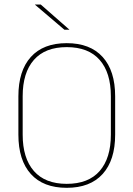

<svg xmlns="http://www.w3.org/2000/svg" viewBox="-20 -844 606 872"><path d="M283 9Q176.5 9 120 -53.8Q63.5 -116.5 63.5 -232.5V-406.5Q63.5 -522.5 120 -585.2Q176.5 -648 283 -648Q389.5 -648 446.2 -585.2Q503 -522.5 503 -406.5V-232.5Q503 -116.5 446.2 -53.8Q389.5 9 283 9ZM283 -9Q381.5 -9 432.5 -67.2Q483.5 -125.5 483.5 -232.5V-407Q483.5 -514 432.5 -572Q381.5 -630 283 -630Q185 -630 134 -572Q83 -514 83 -407V-232.5Q83 -125.5 134 -67.2Q185 -9 283 -9ZM165 -823.5 295 -709.5V-709H272.5L139 -822.5V-823.5Z"/></svg>

Font: Anek Odia Thin
Style: Regular
Weight: 250
Version: Version 1.003